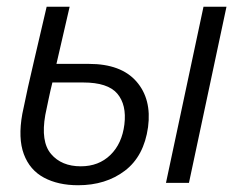

<svg xmlns="http://www.w3.org/2000/svg" viewBox="-20 -541 706 568"><path d="M211 7Q152 7 110 -15.5Q68 -38 50.5 -85Q33 -132 46 -204Q62 -283 81 -362.5Q100 -442 118 -521H186Q176 -479 166.5 -436.5Q157 -394 147 -352H243Q338 -352 383.5 -300Q429 -248 418 -165Q406 -79 349.5 -36Q293 7 211 7ZM582 -521H650L539 0H471ZM114 -201Q100 -122 131 -85.5Q162 -49 219 -49Q272 -49 306.5 -82.5Q341 -116 348 -173Q355 -231 327 -264Q299 -297 226 -297H135Q129 -273 124 -249Q119 -225 114 -201Z"/></svg>

Font: Raleway
Style: Italic
Weight: 400
Italic angle: -12°
Designer: Matt McInerney, Pablo Impallari, Rodrigo Fuenzalida
Foundry: Matt McInerney, Pablo Impallari, Rodrigo Fuenzalida
Version: Version 4.026